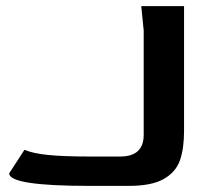

<svg xmlns="http://www.w3.org/2000/svg" viewBox="-20 -608 702 628"><path d="M10 -41 60 -118Q88 -106 138.5 -101Q189 -96 277 -96H373Q450 -96 450 -167V-508L442 -588H582V-179Q582 -122 568.5 -83.5Q555 -45 515.5 -22.5Q476 0 401 0H272Q10 0 10 -41Z"/></svg>

Font: Gold
Style: Regular
Weight: 400
Designer: jaiki
Version: Version 1.000